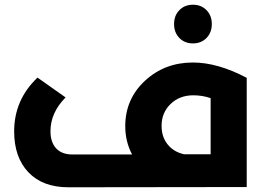

<svg xmlns="http://www.w3.org/2000/svg" viewBox="-20 -793 1123 814"><path d="M855.5 -632Q833 -609 798 -609Q763 -609 740.5 -632Q718 -655 718 -691Q718 -727 740.5 -750Q763 -773 798 -773Q833 -773 855.5 -750Q878 -727 878 -691Q878 -655 855.5 -632ZM798 -528Q903 -528 1026 -463V0L270 1Q161 1 100.5 -62.5Q40 -126 40 -236Q40 -370 139 -464L258 -380Q194 -315 194 -237Q194 -190 218 -164Q242 -138 288 -138H540Q511 -193 511 -258Q511 -373 594.5 -450.5Q678 -528 798 -528ZM665 -259Q665 -213 690.5 -181Q716 -149 760 -139H873V-377Q837 -389 800 -389Q741 -389 703 -352Q665 -315 665 -259Z"/></svg>

Font: Montserrat-Arabic SemiBold
Style: Regular
Weight: 600
Designer: Mohamed Gaber
Foundry: Kief Type Foundry
Version: Version 5.008;PS 005.008;hotconv 1.0.88;makeotf.lib2.5.64775